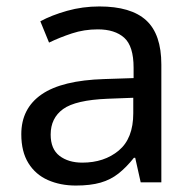

<svg xmlns="http://www.w3.org/2000/svg" viewBox="-20 -565 601 595"><path d="M288 -545Q386 -545 433 -502Q480 -459 480 -365V0H416L399 -76H395Q372 -47 347.5 -27.5Q323 -8 291.5 1Q260 10 215 10Q167 10 128.5 -7Q90 -24 68 -59.5Q46 -95 46 -149Q46 -229 109 -272.5Q172 -316 303 -320L394 -323V-355Q394 -422 365 -448Q336 -474 283 -474Q241 -474 203 -461.5Q165 -449 132 -433L105 -499Q140 -518 188 -531.5Q236 -545 288 -545ZM314 -259Q214 -255 175.5 -227Q137 -199 137 -148Q137 -103 164.5 -82Q192 -61 235 -61Q303 -61 348 -98.5Q393 -136 393 -214V-262Z"/></svg>

Font: uguzrati25
Style: Book
Weight: 400
Designer: Jelle Bosma - Monotype Design Team, Universal Thirst
Foundry: Monotype Imaging Inc.
Version: Version 2.106